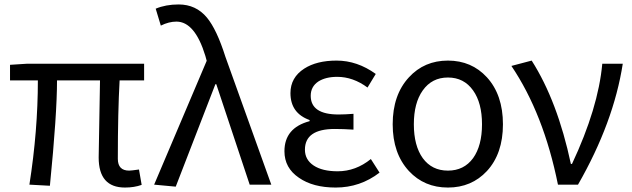

<svg xmlns="http://www.w3.org/2000/svg" viewBox="-20 -829 2837 862"><path d="M423 -122 429 -468H236Q236 -317 204 5L112 0Q150 -242 150 -468H25V-538L103 -543H627V-468H517Q509 -326 509 -116Q509 -63 560 -63Q569 -63 604 -68L616 1Q583 13 541 13Q423 13 423 -122Z M672 0 908 -556 902 -578Q855 -732 772 -732Q738 -732 702 -714L679 -790Q724 -809 782 -809Q860 -809 909 -750Q953 -697 992 -574L1198 0H1101L951 -451H947L769 9Z M1322 -31Q1257 -75 1257 -150Q1257 -255 1370 -285V-290Q1284 -321 1284 -411Q1284 -481 1346 -521Q1402 -557 1491 -557Q1584 -557 1667 -497L1630 -436Q1565 -484 1494 -484Q1442 -484 1409 -463Q1375 -440 1375 -399Q1375 -315 1500 -315Q1528 -315 1567 -318V-247Q1521 -250 1483 -250Q1349 -250 1349 -157Q1349 -112 1388 -86Q1427 -60 1496 -60Q1577 -60 1645 -115L1684 -54Q1597 13 1487 13Q1385 13 1322 -31Z M1816 -61Q1743 -140 1743 -271Q1743 -403 1816 -482Q1885 -557 1991 -557Q2097 -557 2166 -482Q2238 -403 2238 -271Q2238 -139 2166 -61Q2097 13 1991 13Q1885 13 1816 -61ZM2104 -119Q2144 -175 2144 -271Q2144 -367 2104 -423Q2063 -481 1991 -481Q1919 -481 1878 -423Q1838 -367 1838 -271Q1838 -175 1878 -119Q1919 -63 1991 -63Q2063 -63 2104 -119Z M2485 0Q2421 -318 2276 -533L2367 -557Q2483 -375 2543 -93H2548Q2666 -344 2684 -543H2776Q2735 -279 2575 0Z"/></svg>

Font: Source Han Sans K Regular
Style: Regular
Weight: 400
Designer: Ryoko NISHIZUKA  (kana & ideographs); Paul D. Hunt (Latin, Greek & Cyrillic); Wenlong ZHANG  (bopomofo); Sandoll Communi
Foundry: Adobe Systems Incorporated
Version: Version 1.00 July 18, 2014, initial release